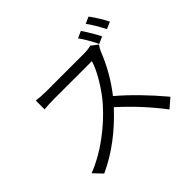

<svg xmlns="http://www.w3.org/2000/svg" viewBox="-198 -1100 1396 1396"><g transform="rotate(-45 500.0 -402.0)"><path d="M837.9 -676.8 784.2 -653.3Q747.1 -730.5 704.1 -791L756.8 -814.5Q807.6 -739.3 837.9 -676.8ZM728.5 -690.4 780.3 -651.4Q765.6 -631.8 754.9 -608.4Q690.4 -445.3 586.9 -314.5Q732.4 -190.4 878.9 -15.6L808.6 44.9Q688.5 -113.3 534.2 -252.9Q351.6 -55.7 143.6 39.1L80.1 -27.3Q195.3 -72.3 302.7 -151.9Q410.2 -231.4 492.2 -324.2Q543.9 -382.8 591.8 -461.9Q639.6 -541 658.2 -602.5H267.6Q220.7 -602.5 167 -597.7V-688.5Q214.8 -681.6 267.6 -681.6H654.3Q700.2 -681.6 728.5 -690.4ZM818.4 -826.2 870.1 -848.6Q919.9 -780.3 954.1 -712.9L900.4 -689.5Q854.5 -776.4 818.4 -826.2Z"/></g></svg>

Font: Nasu
Style: Regular
Weight: 400
Designer: Ryoko NISHIZUKA (kana &amp; ideographs); Paul D. Hunt (Latin, Greek &amp; Cyrillic); Wenlong ZHANG (bopomofo); Sandoll C
Version: Version 2014.1215